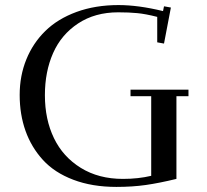

<svg xmlns="http://www.w3.org/2000/svg" viewBox="-20 -732 823 762"><path d="M58.1 -355Q58.1 -431.2 84.5 -496.1Q110.8 -561 159.9 -609.1Q209 -657.2 283.7 -684.6Q358.4 -711.9 450.2 -711.9Q529.3 -711.9 627 -688L630.9 -707L658.2 -702.1L630.9 -559.1L604 -564V-665Q557.6 -676.8 524.9 -679.9Q492.2 -683.1 449.2 -683.1Q356.9 -683.1 290 -638.9Q223.1 -594.7 190.7 -521.2Q158.2 -447.8 158.2 -354Q158.2 -258.3 194.1 -183.8Q230 -109.4 300.8 -65.7Q371.6 -22 467.8 -22Q528.8 -22 580.1 -34.2V-350.1H498V-376H728V-350.1H680.2V-22Q611.8 -5.4 558.6 2.2Q505.4 9.8 441.9 9.8Q345.7 9.8 271 -18.6Q196.3 -46.9 150.4 -97.2Q104.5 -147.5 81.3 -212.6Q58.1 -277.8 58.1 -355Z"/></svg>

Font: Dehuti Alt
Style: Bold
Weight: 700
Version: Version 1.2